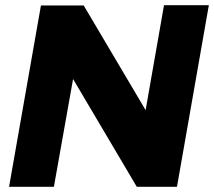

<svg xmlns="http://www.w3.org/2000/svg" viewBox="-20 -721 826 741"><path d="M303 -700H138L15 0H188L262 -416L508 0H663L786 -701H613L542 -296Z"/></svg>

Font: Geom ExtraBold
Style: Bold Italic
Weight: 800
Italic angle: -10°
Version: Version 1.102